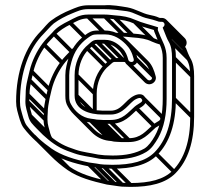

<svg xmlns="http://www.w3.org/2000/svg" viewBox="-20 -624 814 745"><path d="M579.2 -499.9 584 -488.3C595.9 -455.6 611.5 -438.6 611.5 -399V-241C611.5 -181.7 602 -133.4 580.5 -95.8C569.6 -76.7 556.4 -57.6 540.2 -47.5C507.4 -29.3 470 -20.5 417.2 -20.5C404.5 -21.2 395.2 -21.4 385.3 -21.5C384.4 -21.5 360.6 -24.3 360.6 -24.3C330.5 -30.8 299.2 -33.9 273.5 -43.1L245.6 -53C209.8 -66.8 183.6 -87.2 157.2 -111.4L132.4 -136.2C116.2 -152.4 109.7 -157 104.2 -177C98.9 -196.5 93.5 -210.7 93.5 -230C93.5 -239.1 93.8 -248 94.5 -256.4L94.5 -256.7V-257C94.5 -277.8 97.8 -290 101.4 -311.5L109.3 -345.3C118.2 -383.3 137 -419.8 157 -446.5C169.7 -463.5 180.3 -472.2 194.5 -488C210.6 -505.6 230.5 -517.8 254.4 -529.8C276.3 -540.8 293.3 -552.5 321 -552.5H387C400.1 -552.5 409.2 -550.6 423.5 -549.5C455.3 -547.2 477.4 -543.1 498.9 -533.2C523 -522 552.3 -515.6 577.2 -507.7C577.4 -505.9 577.9 -502.4 579.2 -499.9ZM505.1 -546.8C479.4 -558.4 457 -562.2 424.6 -564.5C411.5 -565.5 401.6 -567.5 387 -567.5H321C288.8 -567.5 268 -553.4 247.6 -543.2C224.6 -531.7 200.2 -519 183.1 -497.7C169.6 -482.9 158.7 -473.8 145 -455.5C123.8 -427.1 104.2 -389.3 94.7 -348.7L86.6 -314.5C81.8 -294 79.6 -279.5 79.5 -257.3C78.9 -249.1 78.5 -239.3 78.5 -230C78.5 -207.4 85.5 -191.2 89.7 -173.3C95.5 -150.2 107.1 -141.4 121.6 -125.8L146.8 -100.6C174.3 -75.4 201.7 -53.8 240.4 -39L268.5 -28.9C296.7 -18.9 328.5 -15.9 357.4 -9.7C366.5 -7.4 376.4 -7.2 384.4 -6.5L384.7 -6.5H385C393.5 -6.5 404 -6.2 416.6 -5.5L416.8 -5.5H417C471.7 -5.5 513 -13.6 547.8 -34.5C568.7 -47.1 581.4 -68.1 593.5 -88.2C616.5 -129.6 626.5 -180 626.5 -241V-399C626.5 -443 608.6 -464.4 598 -493.6C596.4 -497.8 594.6 -501.9 592.8 -506.1C591.7 -508.7 592.9 -514.7 593.4 -518.1C565.2 -527.5 530.8 -535.2 505.1 -546.8ZM618.5 -529C618.5 -523.7 614.5 -520.1 611.2 -516.8L617 -502.3C621.5 -491.2 628.5 -471.9 634.6 -462.1C644.1 -446.6 647.5 -425.1 647.5 -399V-241C647.5 -147.6 624.7 -79.1 579.7 -33.2C545.2 1.8 489.9 15.5 416 15.5C402.9 14.8 391.4 14.9 383.2 14.5C372.9 14.1 365.1 12.6 354.2 10.6L326 6.6C269.4 -4.8 218.8 -20.5 180.3 -47.2C144.7 -71.8 110.4 -102.5 84 -136.5C73.4 -150.1 66.8 -178.6 61.2 -199C58.6 -208.7 57.5 -219.3 57.5 -230C57.5 -342.9 93 -436.4 149.3 -492.7C162.1 -505.5 175.8 -522.4 188.8 -533.2C208.7 -548.1 235.4 -562.3 259.8 -572C279.4 -579.9 296 -588.5 321 -588.5H385.4C410.5 -588.5 445.4 -584.5 472 -580.6C501.3 -576.2 524.2 -557.9 556.7 -551.6C565.2 -550 582.1 -545 590 -542.1C595.4 -540.1 597 -539.5 601 -539.5L608 -539.5C613.8 -539.5 618.5 -534.7 618.5 -529ZM416 30.5C491.2 30.5 551.4 16.9 590.3 -22.7C639.1 -72.3 662.5 -145.4 662.5 -241V-399C662.5 -426 659.4 -450.8 647.4 -469.9C641.6 -479.6 633.7 -501 628.6 -513.6C630.8 -516.8 633.5 -523.3 633.5 -529C633.5 -543 622.1 -554.5 608 -554.5L601 -554.5C599.6 -554.5 598.1 -554.8 596.4 -555.7C587.8 -560.1 569.7 -564.7 559.4 -566.4C531.6 -571.9 506.5 -589.5 474.3 -595.4C448.7 -599.4 414.6 -606.2 384.6 -603.5H321C292.3 -603.5 272.7 -593.4 254.2 -586C228.5 -575.7 200.8 -561 179.5 -545C164 -534.1 150.5 -515.1 138.7 -503.3C78.8 -443.4 42.5 -345.9 42.5 -230C42.5 -218 43.9 -206.6 46.8 -195.1C52.7 -174.2 59.2 -144.3 72 -127.5C99.1 -91.9 134.8 -60.4 171.7 -34.8C213.1 -6.2 265.9 9.8 323.5 21.4L323.7 21.4L351.8 25.4C362.4 26.9 372.9 28.8 382.5 29.5L382.7 29.5H383C391.5 29.5 402.4 29.8 415.6 30.5ZM379 -179.5H409C460.8 -179.5 480.6 -225.9 507.4 -239.3C517.6 -244.4 524.3 -245.4 527.8 -241.9C541.1 -228.3 519.5 -224.7 503.1 -210.7C474.9 -186 455.8 -158.5 409 -158.5L379 -158.5C373 -158.5 367.6 -159 362.5 -159.5H362C357.2 -159.5 352.2 -160.2 347.4 -161.4L332.9 -163.4C298 -167.3 271.2 -191.4 256.5 -217.8C250 -228.5 248.5 -235.8 248.5 -253V-332C248.5 -342 250 -355.3 252.3 -364.2L257.2 -384.1C268.2 -424.3 289.3 -454 319.4 -475.9C333.2 -486 339.4 -490.5 357 -490.5H388C422.9 -490.5 448.8 -471.6 467.7 -452.7C482.9 -437.5 492.3 -420.8 498.8 -395.1C503 -380.1 481.2 -380.7 478.2 -391.1C472.7 -410.1 468.2 -423.4 454.3 -437.3C439.6 -452 418.7 -469.5 387 -469.5H357C346.1 -469.5 338.9 -465.6 331 -458.6L312.8 -442.5C288.5 -418.1 269.5 -378.1 269.5 -332V-253C269.5 -197 327 -179.5 379 -179.5ZM364.5 -195.5H364C325.2 -195.5 284.5 -213 284.5 -253V-332C284.5 -373.8 302.1 -410.5 323.1 -431.5L341 -447.4C348 -453.6 349.6 -454.5 357 -454.5H387C412.6 -454.5 429.7 -440.7 443.7 -426.7C449.1 -421.2 453.6 -412.3 459.3 -403.5C460.3 -400.7 462.1 -392.8 463.8 -386.9C473.2 -353.8 521.8 -368.9 513.2 -398.9C507.7 -421.2 499.4 -442.8 483.8 -458.4C462.5 -479.7 432.3 -505.5 388 -505.5H357C335.4 -505.5 324.4 -498.2 310.6 -488.1C277.7 -464 254.7 -431.6 242.7 -387.9L237.7 -367.8C235.1 -357.3 233.5 -343.4 233.5 -332V-253C233.5 -235 235.8 -223 243.5 -210.2C260.1 -180.4 291 -153 331 -148.5L344.5 -146.6C349.8 -145.9 354.7 -144.9 361.5 -144.5C366.1 -144.2 373 -143.5 379 -143.5L409 -143.5C462.8 -143.5 487.2 -176.9 512.9 -199.3C518.4 -204.1 558.3 -217.8 543.1 -246C533.7 -263.5 513.6 -259.2 500.6 -252.7C463.5 -234.1 452.2 -194.5 409 -194.5H379C373.8 -194.5 369 -194.9 364.5 -195.5ZM500.7 -391.7 571.4 -321 582 -331.6 511.3 -402.3ZM356.7 -146.7 427.4 -76 438 -86.6 367.3 -157.3ZM373.7 -145.7 444.4 -75 455 -85.6 384.3 -156.3ZM403.7 -145.7 474.4 -75 485 -85.6 414.3 -156.3ZM502.7 -199.7 573.4 -129 584 -139.6 513.3 -210.3ZM271.7 -247.7 334.4 -185 345 -195.6 282.3 -258.3ZM271.7 -326.7 342.4 -256 353 -266.6 282.3 -337.3ZM312.7 -431.7 383.4 -361 394 -371.6 323.3 -442.3ZM330.7 -447.7 401.4 -377 412 -387.6 341.3 -458.3ZM351.7 -456.7 422.4 -386 433 -396.6 362.3 -467.3ZM381.7 -456.7 452.4 -386 463 -396.6 392.3 -467.3ZM170.7 -35.7 241.4 35 252 24.4 181.3 -46.3ZM319.7 19.3 390.4 90 401 79.4 330.3 8.7ZM347.7 23.3 418.4 94 429 83.4 358.3 12.7ZM377.7 27.3 448.4 98 459 87.4 388.3 16.7ZM410.7 28.3 481.4 99 492 88.4 421.3 17.7ZM579.7 -22.7 650.4 48 661 37.4 590.3 -33.3ZM649.7 -235.7 720.4 -165 731 -175.6 660.3 -246.3ZM649.7 -393.7 720.4 -323 731 -333.6 660.3 -404.3ZM635.7 -460.7 706.4 -390 717 -400.6 646.3 -471.3ZM620.7 -523.7 691.4 -453 702 -463.6 631.3 -534.3ZM91.7 -169.7 162.4 -99 173 -109.6 102.3 -180.3ZM80.7 -224.7 151.4 -154 162 -164.6 91.3 -235.3ZM81.7 -251.7 152.4 -181 163 -191.6 92.3 -262.3ZM88.7 -307.7 159.4 -237 170 -247.6 99.3 -318.3ZM96.7 -341.7 167.4 -271 178 -281.6 107.3 -352.3ZM145.7 -445.7 216.4 -375 227 -385.6 156.3 -456.3ZM183.7 -487.7 254.4 -417 265 -427.6 194.3 -498.3ZM245.7 -531.2 304.3 -472.5 315 -483.2 256.3 -541.8ZM315.7 -554.7 377.7 -492.7 388.3 -503.3 326.3 -565.3ZM381.7 -554.7 452.4 -484 463 -494.6 392.3 -565.3ZM418.7 -551.7 489.4 -481 500 -491.6 429.3 -562.3ZM496.7 -534.7 567.4 -464 578 -474.6 507.3 -545.3ZM607.8 -464.8C596.7 -468.3 585 -471.8 575.9 -476.1C550.2 -488.1 527.7 -491.5 495.3 -493.8C482.2 -494.8 472.3 -496.8 457.7 -496.8H429.2V-481.8H457.7C470.8 -481.8 480 -479.8 494.2 -478.8C526.2 -476.5 548 -473.3 569.3 -462.6C579.8 -457.7 591.7 -454.1 603.3 -450.5ZM165.2 -186V-186.3C165.2 -207.1 168.5 -219.3 172.1 -240.8L180 -274.6C189 -312.6 207.8 -349.1 227.7 -375.8C240.4 -392.8 251 -401.5 265.3 -417.2C268.4 -421 271.6 -424.6 275.3 -427.9L265.1 -439C261.1 -435.3 257.3 -431.3 253.8 -427C240.3 -412.1 229.4 -403.1 215.7 -384.8C194.5 -356.4 175 -318.6 165.4 -278L157.4 -243.8C153.3 -223.4 150.3 -208.4 150.2 -186.5C149.6 -178.4 149.2 -168.6 149.2 -159.3C149.2 -136.7 156.2 -120.5 160.4 -102.6C162.7 -93.8 166.2 -86.8 169.8 -81.1L182.5 -89.1C179.7 -93.6 177.3 -98.6 175 -106.2C170.3 -126 164.2 -140 164.2 -159.3C164.2 -168.5 164.3 -177.5 165.2 -186ZM615.4 -536.4 686.1 -465.7C688 -463.8 689.2 -461.1 689.2 -458.3C689.2 -457.7 689.1 -457 689.1 -456.5L625.3 -520.3L614.7 -509.7L690.7 -433.7C697.1 -440.1 704.2 -447.4 704.2 -458.3C704.2 -465.3 701.3 -471.7 696.7 -476.3L626 -547ZM618.7 -499.7 688.2 -430.2C692.6 -418.2 699.4 -400.9 705.3 -391.4C714.8 -375.9 718.2 -354.4 718.2 -328.3V-170.3C718.2 -76.9 695.4 -8.4 650.4 37.5C615.9 72.5 560.6 86.2 486.7 86.2C473.6 85.6 462.1 85.5 454 85.2C443.7 84.8 435.8 83.3 424.9 81.3L396.8 77.3C340.1 65.9 289.5 50.2 251 23.5C228.4 7.9 206.9 -10.2 187.2 -30L116.5 -100.7L105.8 -90.1L176.6 -19.4C196.9 1 219.1 19.7 242.4 35.9C284.7 65.1 336.5 78.7 394.4 92.1L422.5 96.1C433.1 97.6 443.6 99.5 453.2 100.2L453.4 100.2H453.7C462.2 100.2 473.1 100.5 486.3 101.2L486.5 101.2H486.7C561.9 101.2 622.1 87.6 661.1 48C709.8 -1.6 733.2 -74.7 733.2 -170.3V-328.3C733.2 -355.2 730.1 -380.1 718.1 -399.2C713.3 -407.3 705.3 -427.2 701.2 -438.4L629.3 -510.3ZM472 -397.5C467.5 -398.3 462.7 -398.8 457.7 -398.8L427.7 -398.8C416.8 -398.8 409.6 -394.9 401.7 -387.9L383.5 -371.8C359.2 -347.4 340.2 -307.4 340.2 -261.3V-189H355.2V-261.3C355.2 -303 372.9 -339.8 393.8 -360.8L411.7 -376.7C418.7 -382.9 420.3 -383.8 427.7 -383.8L457.7 -383.8C461.8 -383.8 465.7 -383.4 469.4 -382.8ZM433.2 -88.8H432.7C428.7 -88.8 424.2 -89.3 420.5 -90.1L351.3 -159.3L340.7 -148.7L412.9 -76.5C419.3 -74.9 424.4 -73.9 432.2 -73.8C436.8 -73.2 443.7 -72.8 449.7 -72.8L479.7 -72.8C533.5 -72.8 558 -106.2 583.6 -128.6C589.9 -134 629.2 -147.3 613.3 -176.3L541.8 -247.8L531.2 -237.2L601.1 -167.3C606.3 -155.3 589.6 -153.6 573.8 -140C545.5 -115.4 526.5 -87.8 479.7 -87.8L449.7 -87.8C443.8 -87.8 438.3 -88.1 433.2 -88.8ZM326.7 -150.7 377.7 -99.7C365.5 -105.1 355.5 -112.4 346.6 -121.2L275.9 -192L265.3 -181.3L336 -110.6C352.8 -93.9 375.2 -80.8 401.9 -77.8L423.1 -75.5L337.3 -161.3ZM473.2 -447.8 543.9 -377.1C556.5 -364.5 564.1 -345.8 569.5 -324.3C572.4 -314.1 558.9 -308.2 551.7 -315.5L481 -386.2L470.3 -375.6L541.1 -304.8C560.3 -285.6 590.6 -305.2 584 -328.2C578.4 -350.3 570.1 -372.1 554.5 -387.7L483.8 -458.4Z"/></svg>

Font: CiSf OpenHand
Style: Gls
Weight: 400
Foundry: Cannot Into Space Fonts
Version: Version 0.7892